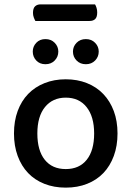

<svg xmlns="http://www.w3.org/2000/svg" viewBox="-20 -845 602 879"><path d="M142 -749Q138 -756 134.5 -765.5Q131 -775 131 -786Q131 -807 140.5 -816Q150 -825 166 -825H415Q419 -819 422 -809Q425 -799 425 -788Q425 -767 416 -758Q407 -749 390 -749ZM518 -234Q518 -177 501 -131Q484 -85 453.5 -53Q423 -21 379 -3.5Q335 14 281 14Q227 14 183 -3.5Q139 -21 108.5 -53Q78 -85 61 -131Q44 -177 44 -234Q44 -291 61 -337Q78 -383 109 -415Q140 -447 184 -464.5Q228 -482 281 -482Q334 -482 378 -464.5Q422 -447 453 -414.5Q484 -382 501 -336.5Q518 -291 518 -234ZM281 -398Q221 -398 186 -355Q151 -312 151 -234Q151 -156 185 -113.5Q219 -71 281 -71Q343 -71 377 -113.5Q411 -156 411 -234Q411 -311 376.5 -354.5Q342 -398 281 -398ZM247 -609Q247 -585 230.5 -568Q214 -551 188 -551Q162 -551 146 -568Q130 -585 130 -609Q130 -632 146 -649Q162 -666 188 -666Q214 -666 230.5 -649Q247 -632 247 -609ZM432 -609Q432 -585 415.5 -568Q399 -551 373 -551Q347 -551 330.5 -568Q314 -585 314 -609Q314 -632 330.5 -649Q347 -666 373 -666Q399 -666 415.5 -649Q432 -632 432 -609Z"/></svg>

Font: Baloo Paaji 2 Medium
Style: Regular
Weight: 500
Designer: Shuchita Grover, Noopur Datye and Ek Type
Foundry: Ek Type
Version: Version 1.640;hotconv 1.0.111;makeotfexe 2.5.65597; ttfautoh